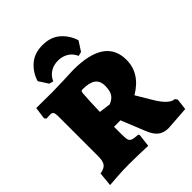

<svg xmlns="http://www.w3.org/2000/svg" viewBox="-251 -1031 1182 1182"><g transform="rotate(-45 340.5 -439.5)"><path d="M403 -75 341 -228H285V-160Q285 -127 289.5 -113.5Q294 -100 308 -95Q322 -90 356 -88L361 -80L351 4Q331 3 280.5 1.5Q230 0 187 0Q141 0 86 3.5Q31 7 14 9L23 -83Q60 -89 74 -107.5Q88 -126 88 -168V-515Q88 -540 82.5 -549.5Q77 -559 62 -559Q50 -559 40 -558Q30 -557 27 -557L17 -569L28 -648L170 -647Q200 -647 266.5 -649.5Q333 -652 355 -653Q631 -653 631 -465Q631 -347 511 -276L573 -172Q599 -129 623.5 -106.5Q648 -84 670 -84L681 -68L672 5L517 16Q475 16 448.5 -5Q422 -26 403 -75ZM425 -445Q425 -488 397.5 -508Q370 -528 312 -528Q302 -528 299 -524Q296 -520 295 -506Q290 -438 288 -354L364 -344Q398 -358 411.5 -380.5Q425 -403 425 -445ZM218 -690 191 -697 151 -759Q169 -817 213.5 -856Q258 -895 329 -895Q400 -895 444.5 -856Q489 -817 507 -759L467 -697L440 -690Q425 -724 396 -742Q367 -760 329 -760Q291 -760 262 -742Q233 -724 218 -690Z"/></g></svg>

Font: Alegreya SC Black
Style: Regular
Weight: 900
Designer: Juan Pablo del Peral
Foundry: Huerta Tipografica
Version: Version 2.007; ttfautohint (v1.6)